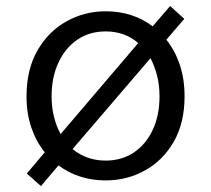

<svg xmlns="http://www.w3.org/2000/svg" viewBox="-20 -591 707 643"><path d="M483.9 -396 223.1 -91.8Q270 -53.2 334 -53.2Q387.7 -53.2 428.2 -80.3Q468.8 -107.4 491.5 -156Q514.2 -204.6 514.2 -268.1Q514.2 -305.7 506.1 -337.6Q498 -369.6 483.9 -396ZM183.1 -142.1 442.9 -446.8Q397.9 -485.8 334 -485.8Q279.8 -485.8 239.3 -458.3Q198.7 -430.7 175.8 -381.6Q152.8 -332.5 152.8 -268.1Q152.8 -231.4 160.9 -199.5Q168.9 -167.5 183.1 -142.1ZM597.2 -527.8 537.1 -458Q565.4 -422.9 581.8 -375Q598.1 -327.1 598.1 -268.1Q598.1 -179.2 561.8 -116.2Q525.4 -53.2 465.1 -20Q404.8 13.2 334 13.2Q244.1 13.2 175.8 -37.1L117.2 32.2L69.8 -9.8L129.9 -81.1Q101.6 -115.7 85.2 -163.1Q68.8 -210.4 68.8 -268.1Q68.8 -358.4 105.5 -422.1Q142.1 -485.8 202.6 -519.5Q263.2 -553.2 334 -553.2Q424.3 -553.2 491.2 -502.9L549.8 -570.8Z"/></svg>

Font: Shanggu Mono N
Style: Regular
Weight: 350
Designer: GuiWonder
Version: Version 1.021